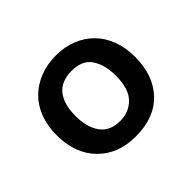

<svg xmlns="http://www.w3.org/2000/svg" viewBox="-92 -760 585 585"><g transform="rotate(-45 200.0 -467.5)"><path d="M369 -468Q369 -388 324.5 -341Q280 -294 199 -294Q123 -294 77 -341Q31 -388 31 -468Q31 -507 43 -539Q55 -571 77.5 -593.5Q100 -616 131.5 -628.5Q163 -641 202 -641Q239 -641 270 -628.5Q301 -616 323 -593.5Q345 -571 357 -539Q369 -507 369 -468ZM287 -468Q287 -515 267.5 -544.5Q248 -574 202 -574Q157 -574 135 -546.5Q113 -519 113 -468Q113 -420 134 -390.5Q155 -361 199 -361Q237 -361 262 -386.5Q287 -412 287 -468Z"/></g></svg>

Font: Ek Mukta
Style: Bold
Weight: 700
Designer: Girish Dalvi and Yashodeep Gholap
Foundry: Ek Type
Version: Version 2.538;PS 1.002;hotconv 16.6.51;makeotf.lib2.5.65220;